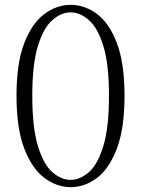

<svg xmlns="http://www.w3.org/2000/svg" viewBox="-20 -757 582 791"><path d="M271 14Q214 14 163 -24Q112 -62 80 -145Q48 -228 48 -363Q48 -497 80 -579.5Q112 -662 163 -699.5Q214 -737 271 -737Q329 -737 379.5 -699.5Q430 -662 461.5 -579.5Q493 -497 493 -363Q493 -228 461.5 -145Q430 -62 379.5 -24Q329 14 271 14ZM271 -16Q310 -16 346.5 -48Q383 -80 406 -156Q429 -232 429 -363Q429 -492 406 -567Q383 -642 346.5 -674Q310 -706 271 -706Q232 -706 195.5 -674Q159 -642 136 -567Q113 -492 113 -363Q113 -232 136 -156Q159 -80 195.5 -48Q232 -16 271 -16Z"/></svg>

Font: Minh Nguyen ExtraLight
Style: Regular
Weight: 250
Designer: Ryoko NISHIZUKA 西塚涼子 (kana & ideographs); Frank Grießhammer (Latin, Greek & Cyrillic); Wenlong ZHANG 张文龙 (bopomofo); San
Foundry: Adobe
Version: Version 1.100;July 7, 2023;FontCreator 14.0.0.2814 64-bit